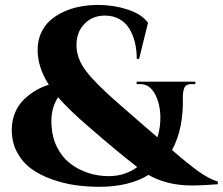

<svg xmlns="http://www.w3.org/2000/svg" viewBox="-20 -734 888 765"><path d="M847.7 -10.7 848.1 0Q759.8 6.8 718.8 4.4Q634.3 -1 571.8 -37.1Q494.1 10.3 375.5 10.3Q326.7 10.3 280 3.7Q233.4 -2.9 186.8 -19.5Q140.1 -36.1 105.2 -61.3Q70.3 -86.4 48.6 -126.2Q26.9 -166 26.9 -216.3Q26.9 -253.9 40 -285.2Q53.2 -316.4 75.7 -337.9Q98.1 -359.4 122.3 -373.5Q146.5 -387.7 174.3 -396.5Q129.9 -465.8 129.9 -535.6Q129.9 -571.3 143.1 -601.3Q156.2 -631.3 179.2 -651.9Q202.1 -672.4 233.2 -686.8Q264.2 -701.2 299.3 -707.8Q334.5 -714.4 372.6 -714.4Q435.1 -713.9 490.2 -695.6Q545.4 -677.2 569.8 -643.1L534.2 -499.5H524.9Q524.9 -534.7 517.6 -564.7Q510.3 -594.7 495.6 -619.1Q481 -643.6 456.1 -657.7Q431.2 -671.9 398.4 -671.9Q348.1 -671.9 316.4 -638.9Q284.7 -606 284.7 -554.7Q284.7 -500.5 323.5 -450Q362.3 -399.4 454.1 -319.8Q581.5 -208.5 607.4 -187Q620.6 -230 618.9 -274.4Q617.2 -318.8 600.6 -353.5Q578.1 -399.4 539.6 -398.9H524.4V-408.7H758.3V-398.9H744.1Q722.7 -399.4 715.6 -386.2Q708.5 -373 708.5 -346.2Q711.9 -221.7 665.5 -136.2Q728.5 -81.5 770.3 -51.5Q812 -21.5 847.7 -10.7ZM185.1 -236.3Q187.5 -187 207.3 -147.5Q227.1 -107.9 258.8 -83.3Q290.5 -58.6 330.1 -45.4Q369.6 -32.2 413.1 -32.2Q478 -32.2 526.9 -68.4Q447.8 -129.4 338.9 -224.1Q253.9 -296.9 211.4 -346.7Q181.2 -300.3 185.1 -236.3Z"/></svg>

Font: Cinzel Bold
Style: Regular
Weight: 700
Designer: Natanael Gama
Version: Version 1.001;PS 001.001;hotconv 1.0.56;makeotf.lib2.0.21325